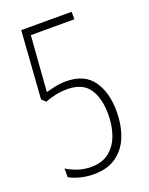

<svg xmlns="http://www.w3.org/2000/svg" viewBox="-137 -786 671 866"><g transform="rotate(-20 198.0 -352.5)"><path d="M185 -428Q273 -428 313.5 -371Q354 -314 354 -224Q354 -157 333.5 -104.5Q313 -52 270.5 -21.5Q228 9 162 9Q127 9 96.5 1Q66 -7 45 -19V-61Q66 -47 96.5 -36.5Q127 -26 161 -26Q215 -26 248.5 -53Q282 -80 298 -124.5Q314 -169 314 -223Q314 -301 282.5 -347Q251 -393 177 -393Q147 -393 119 -386.5Q91 -380 71 -372L52 -390L75 -714H317V-678H108L88 -412Q106 -417 131.5 -422.5Q157 -428 185 -428Z"/></g></svg>

Font: Noto Sans Arabic ExtCond ExtLt
Style: Regular
Weight: 200
Width: 2
Designer: Monotype Design Team, Nadine Chahine, Nizar Qandah and Khaled Hosny
Foundry: Monotype Imaging Inc.
Version: Version 2.012; ttfautohint (v1.8.4.7-5d5b)